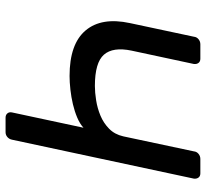

<svg xmlns="http://www.w3.org/2000/svg" viewBox="-45 -695 740 690"><g transform="rotate(-90 325.0 -350.0)"><path d="M28 -23 168 -677Q170 -687 177.5 -693.5Q185 -700 195 -700H247Q257 -700 262.5 -693.5Q268 -687 266 -677L211 -420Q225 -433 247.5 -442.5Q270 -452 295.5 -458Q321 -464 348 -467Q375 -470 397 -470Q512 -470 560.5 -412.5Q609 -355 587 -253L538 -23Q537 -13 529 -6.5Q521 0 511 0H459Q449 0 444 -6.5Q439 -13 440 -23L488 -247Q502 -314 473.5 -346.5Q445 -379 361 -379Q338 -379 309.5 -374.5Q281 -370 254.5 -359Q228 -348 207.5 -328Q187 -308 180 -277L126 -23Q125 -13 117 -6.5Q109 0 99 0H47Q37 0 32 -6.5Q27 -13 28 -23Z"/></g></svg>

Font: SVN-Rubik
Style: Italic
Weight: 400
Italic angle: -12°
Designer: Hubert and Fischer
Foundry: Hubert & Fischer
Version: Version 2.101; ttfautohint (v1.8.3)